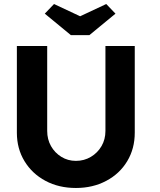

<svg xmlns="http://www.w3.org/2000/svg" viewBox="-20 -930 797 956"><path d="M64 -269V-701H215V-278Q215 -236 234 -202.5Q253 -169 285.5 -149Q318 -129 358 -129Q399 -129 432.5 -149Q466 -169 485.5 -202.5Q505 -236 505 -278V-701H651V-269Q651 -190 613.5 -127.5Q576 -65 509 -29.5Q442 6 358 6Q273 6 206.5 -29.5Q140 -65 102 -127.5Q64 -190 64 -269ZM333 -755 203 -862 249 -910 379 -849 509 -910 555 -862 425 -755Z"/></svg>

Font: Our Lexend SemiBold
Style: Regular
Weight: 600
Designer: Bonnie Shaver-Troup, Thomas Jockin
Foundry: Lexend
Version: Version 1.007